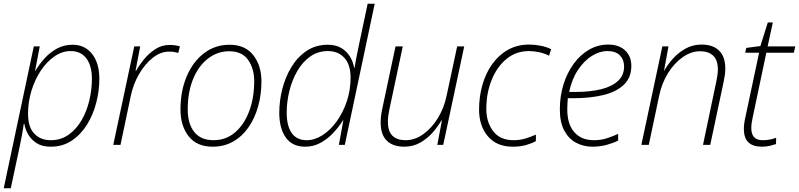

<svg xmlns="http://www.w3.org/2000/svg" viewBox="-40 -780 4303 1034"><path d="M-20 234 142 -530H174L149 -399H151Q170 -432 199 -464.5Q228 -497 266 -518Q304 -539 351 -539Q417 -539 456 -489.5Q495 -440 495 -355Q495 -292 478.5 -227.5Q462 -163 429 -109.5Q396 -56 347 -23Q298 10 233 10Q188 10 159 -8Q130 -26 113 -54Q96 -82 91 -113H88Q84 -83 77.5 -49Q71 -15 65 14L18 234ZM233 -25Q288 -25 329.5 -54.5Q371 -84 399 -132Q427 -180 441 -239Q455 -298 455 -356Q455 -425 425.5 -465Q396 -505 340 -505Q295 -505 253.5 -476.5Q212 -448 180 -400Q148 -352 129.5 -291.5Q111 -231 111 -167Q111 -96 144.5 -60.5Q178 -25 233 -25Z M570 0 683 -530H715L690 -399H693Q709 -428 735 -460Q761 -492 796 -515Q831 -538 873 -538Q905 -538 929 -530L920 -495Q910 -498 898 -500Q886 -502 870 -502Q825 -502 783 -469Q741 -436 709 -381Q677 -326 664 -262L609 0Z M1106 10Q1020 10 976 -46Q932 -102 932 -190Q932 -291 966 -370Q1000 -449 1059.5 -494Q1119 -539 1196 -539Q1280 -539 1324 -483Q1368 -427 1368 -341Q1368 -272 1350.5 -208.5Q1333 -145 1299.5 -96Q1266 -47 1217 -18.5Q1168 10 1106 10ZM1110 -25Q1177 -25 1226 -67Q1275 -109 1302 -181Q1329 -253 1329 -343Q1329 -411 1296 -457.5Q1263 -504 1195 -504Q1131 -504 1080 -464.5Q1029 -425 1000 -354.5Q971 -284 971 -190Q971 -114 1006 -69.5Q1041 -25 1110 -25Z M1604 10Q1534 10 1499 -39.5Q1464 -89 1464 -173Q1464 -237 1480.5 -301.5Q1497 -366 1530 -420Q1563 -474 1612 -506.5Q1661 -539 1725 -539Q1770 -539 1799.5 -520.5Q1829 -502 1845.5 -474Q1862 -446 1867 -416H1870Q1875 -450 1882 -484.5Q1889 -519 1896 -552L1940 -760H1978L1817 0H1785L1809 -132H1807Q1786 -98 1756 -65.5Q1726 -33 1687.5 -11.5Q1649 10 1604 10ZM1612 -25Q1655 -25 1697 -52Q1739 -79 1773 -126Q1807 -173 1827.5 -233.5Q1848 -294 1848 -362Q1848 -432 1814.5 -468.5Q1781 -505 1726 -505Q1672 -505 1630.5 -475.5Q1589 -446 1561 -397.5Q1533 -349 1518.5 -290.5Q1504 -232 1504 -173Q1504 -102 1531 -63.5Q1558 -25 1612 -25Z M2137 10Q2076 10 2043 -22.5Q2010 -55 2010 -119Q2010 -136 2012 -154Q2014 -172 2018 -191L2090 -530H2129L2056 -186Q2049 -152 2049 -124Q2049 -73 2073.5 -49Q2098 -25 2145 -25Q2194 -25 2239 -57Q2284 -89 2317.5 -143Q2351 -197 2365 -264L2422 -530H2460L2347 0H2315L2340 -131H2337Q2320 -101 2292 -68.5Q2264 -36 2225 -13Q2186 10 2137 10Z M2721 10Q2635 10 2587.5 -46Q2540 -102 2540 -190Q2540 -260 2558 -323Q2576 -386 2611 -435Q2646 -484 2696 -512Q2746 -540 2810 -540Q2841 -540 2873 -533.5Q2905 -527 2928 -515L2917 -480Q2894 -492 2865 -498.5Q2836 -505 2809 -505Q2739 -505 2687.5 -462.5Q2636 -420 2607.5 -349Q2579 -278 2579 -193Q2579 -122 2616 -73.5Q2653 -25 2725 -25Q2759 -25 2788 -33.5Q2817 -42 2846 -55V-20Q2822 -7 2791.5 1.5Q2761 10 2721 10Z M3150 10Q3103 10 3063 -11Q3023 -32 2999 -76.5Q2975 -121 2975 -191Q2975 -262 2994.5 -325Q3014 -388 3049.5 -436.5Q3085 -485 3132.5 -512.5Q3180 -540 3236 -540Q3293 -540 3326.5 -508.5Q3360 -477 3360 -425Q3360 -362 3319.5 -323.5Q3279 -285 3208.5 -268Q3138 -251 3047 -251H3018Q3017 -240 3016 -224Q3015 -208 3015 -191Q3015 -111 3053 -68Q3091 -25 3158 -25Q3198 -25 3230.5 -36Q3263 -47 3289 -59V-23Q3264 -10 3227.5 0Q3191 10 3150 10ZM3025 -285H3062Q3137 -285 3195.5 -299Q3254 -313 3287.5 -343.5Q3321 -374 3321 -422Q3321 -458 3298.5 -481.5Q3276 -505 3232 -505Q3189 -505 3147.5 -479Q3106 -453 3073 -404Q3040 -355 3025 -285Z M3414 0 3527 -530H3560L3536 -399H3537Q3554 -430 3582.5 -462.5Q3611 -495 3650.5 -517.5Q3690 -540 3738 -540Q3800 -540 3833 -507Q3866 -474 3866 -411Q3866 -394 3863.5 -375.5Q3861 -357 3857 -339L3785 0H3746L3818 -343Q3822 -362 3824 -377Q3826 -392 3826 -406Q3826 -456 3801 -480Q3776 -504 3730 -504Q3682 -504 3636.5 -472Q3591 -440 3557.5 -386Q3524 -332 3510 -265L3454 0Z M4063 10Q3966 10 3966 -85Q3966 -99 3968 -115Q3970 -131 3974 -148L4048 -496H3973L3979 -522L4055 -532L4095 -659H4122L4094 -530H4243L4235 -496H4087L4014 -150Q4006 -115 4006 -90Q4006 -59 4020.5 -42Q4035 -25 4067 -25Q4089 -25 4106.5 -28.5Q4124 -32 4140 -38L4139 -4Q4124 1 4105 5.5Q4086 10 4063 10Z"/></svg>

Font: Noto Sans Disp ExtLt
Style: Italic
Weight: 200
Italic angle: -12°
Designer: Monotype Design Team
Foundry: Monotype Imaging Inc.
Version: Version 2.000;GOOG;noto-source:20170915:90ef993387c0